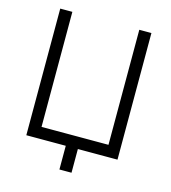

<svg xmlns="http://www.w3.org/2000/svg" viewBox="-123 -806 933 1047"><g transform="rotate(15 344.0 -282.5)"><path d="M533.2 -57.6Q533.2 -129.9 533.2 -201.2Q533.2 -273.4 533.2 -345.7Q533.2 -396.5 533.2 -447.3Q533.2 -498 533.2 -547.9Q533.2 -587.9 533.2 -627.9Q533.2 -668 533.2 -707Q535.2 -707 537.1 -707Q539.1 -707 540 -707Q542 -707 543.9 -707Q545.9 -707 547.9 -707Q552.7 -707 556.6 -707Q560.5 -707 565.4 -707Q569.3 -707 573.2 -707Q578.1 -707 582 -707Q586.9 -707 591.8 -707Q596.7 -707 601.6 -707Q601.6 -706.1 601.6 -704.1Q601.6 -702.1 601.6 -700.2Q601.6 -620.1 601.6 -541Q601.6 -460.9 601.6 -381.8Q601.6 -327.1 601.6 -272.5Q601.6 -217.8 601.6 -163.1Q601.6 -121.1 601.6 -78.1Q601.6 -35.2 601.6 7.8Q600.6 7.8 598.6 7.8Q596.7 7.8 594.7 7.8Q569.3 7.8 543.9 7.8Q518.6 7.8 492.2 7.8Q475.6 7.8 458 7.8Q440.4 7.8 422.9 7.8Q411.1 7.8 400.4 7.8Q389.6 7.8 377.9 7.8Q377.9 20.5 377.9 34.2Q377.9 47.9 377.9 60.5Q377.9 71.3 377.9 82Q377.9 91.8 377.9 102.5Q377.9 112.3 377.9 122.1Q377.9 131.8 377.9 141.6Q376 141.6 374 141.6Q372.1 141.6 370.1 141.6Q364.3 141.6 358.4 141.6Q352.5 141.6 346.7 141.6Q341.8 141.6 337.9 141.6Q334 141.6 330.1 141.6Q325.2 141.6 320.3 141.6Q315.4 141.6 309.6 141.6Q309.6 139.6 309.6 137.7Q309.6 135.7 309.6 133.8Q309.6 119.1 309.6 103.5Q309.6 87.9 309.6 73.2Q309.6 62.5 309.6 51.8Q309.6 42 309.6 31.2Q309.6 25.4 309.6 19.5Q309.6 13.7 309.6 7.8Q286.1 7.8 262.7 7.8Q239.3 7.8 215.8 7.8Q198.2 7.8 181.6 7.8Q164.1 7.8 146.5 7.8Q131.8 7.8 117.2 7.8Q101.6 7.8 86.9 7.8Q86.9 5.9 86.9 3.9Q86.9 2 86.9 0Q86.9 -80.1 86.9 -159.2Q86.9 -238.3 86.9 -318.4Q86.9 -373 86.9 -427.7Q86.9 -482.4 86.9 -537.1Q86.9 -579.1 86.9 -622.1Q86.9 -665 86.9 -707Q88.9 -707 90.8 -707Q92.8 -707 94.7 -707Q100.6 -707 106.4 -707Q112.3 -707 118.2 -707Q123 -707 127 -707Q130.9 -707 134.8 -707Q139.6 -707 145.5 -707Q150.4 -707 155.3 -707Q155.3 -706.1 155.3 -704.1Q155.3 -702.1 155.3 -700.2Q155.3 -626 155.3 -551.8Q155.3 -478.5 155.3 -404.3Q155.3 -353.5 155.3 -302.7Q155.3 -252 155.3 -202.1Q155.3 -166 155.3 -129.9Q155.3 -93.8 155.3 -57.6Q198.2 -57.6 240.2 -57.6Q283.2 -57.6 326.2 -57.6Q356.4 -57.6 387.7 -57.6Q418 -57.6 449.2 -57.6Q459 -57.6 468.8 -57.6Q479.5 -57.6 489.3 -57.6Q500 -57.6 511.7 -57.6Q522.5 -57.6 533.2 -57.6Z"/></g></svg>

Font: LeFont
Style: Light
Weight: 300
Designer: Leryon MEDIA
Version: Version 1.0